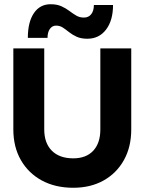

<svg xmlns="http://www.w3.org/2000/svg" viewBox="-20 -879 682 907"><path d="M219 -859Q249 -859 270 -849.5Q291 -840 307.5 -827.5Q324 -815 340 -805.5Q356 -796 376.5 -796Q398.5 -796 411 -812Q423.5 -828 423.5 -855.5H514Q514 -782.5 481 -739.2Q448 -696 392.5 -696Q362.5 -696 342 -705.5Q321.5 -715 306.2 -727.2Q291 -739.5 276.8 -748.8Q262.5 -758 245 -758Q226.5 -758 215.5 -742.2Q204.5 -726.5 204.5 -700H111.5Q111.5 -774.5 140 -816.8Q168.5 -859 219 -859ZM43 -650.5H189V-267.5Q189 -203 225 -167Q261 -131 326 -131Q387 -131 420.5 -167Q454 -203 454 -267.5V-650.5H600V-267.5Q600 -185 565.5 -123Q531 -61 469.5 -26.5Q408 8 326 8Q241 8 177.5 -26.5Q114 -61 78.5 -123Q43 -185 43 -267.5Z"/></svg>

Font: Overused Grotesk
Style: Bold
Weight: 710
Version: Version 0.004